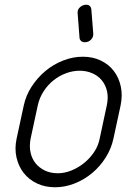

<svg xmlns="http://www.w3.org/2000/svg" viewBox="-20 -789 542 809"><path d="M80 -344Q89 -387 113.5 -424.5Q138 -462 171.5 -490Q205 -518 246 -534Q287 -550 329 -550Q371 -550 404.5 -534Q438 -518 459.5 -490Q481 -462 489 -424.5Q497 -387 488 -344L458 -205Q449 -163 425.5 -125.5Q402 -88 368.5 -60Q335 -32 294.5 -16Q254 0 212 0Q170 0 136 -16Q102 -32 80 -60Q58 -88 49.5 -125.5Q41 -163 50 -205ZM109 -205Q103 -174 108.5 -147.5Q114 -121 129.5 -101.5Q145 -82 169 -70.5Q193 -59 224 -59Q252 -59 280.5 -70.5Q309 -82 333.5 -101.5Q358 -121 376 -147.5Q394 -174 400 -205L430 -345Q437 -378 431 -404.5Q425 -431 409 -450.5Q393 -470 368.5 -480.5Q344 -491 316 -491Q287 -491 258.5 -480.5Q230 -470 206 -451Q182 -432 164 -404.5Q146 -377 139 -344ZM373 -647Q374 -633 363.5 -622Q353 -611 337 -611Q327 -611 321 -617Q315 -623 315 -631L307 -735Q306 -749 317.5 -759Q329 -769 343 -769Q363 -769 365 -748Z"/></svg>

Font: VDS
Style: Thin Italic
Weight: 100
Width: 0
Designer: artmaker
Foundry: artmaker
Version: Version 1.000 2012 initial release